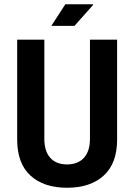

<svg xmlns="http://www.w3.org/2000/svg" viewBox="-20 -873 632 905"><path d="M296 12Q186 12 123.5 -45.5Q61 -103 61 -215V-686H189V-219Q189 -160 217 -129Q245 -98 296 -98Q347 -98 375.5 -129Q404 -160 404 -219V-686H532V-215Q532 -103 469 -45.5Q406 12 296 12ZM222 -751 288 -853H418L419 -850L331 -751Z"/></svg>

Font: Archivo Narrow
Style: Bold
Weight: 700
Designer: Hector Gatti
Foundry: Omnibus-Type
Version: Version 3.002